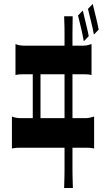

<svg xmlns="http://www.w3.org/2000/svg" viewBox="-20 -880 540 967"><path d="M397 -827 373 -802C383 -760 395 -715 402 -672L427 -698C420 -736 406 -786 397 -827ZM40 -132C56 -136 70 -136 84 -136H305V-26C305 -16 305 9 303 67H347C345 7 345 -20 345 -28V-136H412C422 -136 440 -136 454 -132V-293C441 -289 427 -285 412 -285H345V-506H400C410 -506 428 -506 441 -502V-658C429 -654 415 -650 400 -650H345V-716C345 -730 345 -752 346 -798H303C305 -746 305 -730 305 -716V-650H102C88 -650 73 -652 58 -658V-502C73 -506 88 -506 102 -506H145V-285H84C70 -285 55 -287 40 -293ZM184 -285V-506H305V-285ZM423 -835C433 -794 445 -749 453 -706L477 -731C470 -768 457 -819 447 -860Z"/></svg>

Font: 寒蝉无机体 CompactMedium
Style: Regular
Weight: 500
Width: 3
Designer: ChillTanhei {Warren2060}; 
Source Han Sans {Ryoko NISHIZUKA 西塚涼子 (kana, bopomofo & ideographs); Paul D. Hunt (Latin, Gre
Foundry: ChillType&Adobe
Version: Version 1.000;Glyphs 3.1.1 (3135)